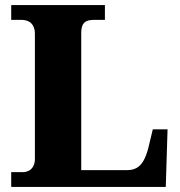

<svg xmlns="http://www.w3.org/2000/svg" viewBox="-20 -734 707 754"><path d="M24 0V-58H70Q81 -58 92 -63Q103 -68 110 -80Q117 -92 117 -110V-602Q117 -621 109.5 -633.5Q102 -646 90 -651Q78 -656 63 -656H24V-714H392V-656H350Q331 -656 320 -651Q309 -646 304 -634.5Q299 -623 299 -604V-66H481Q501 -66 516.5 -74.5Q532 -83 543 -102Q554 -121 562 -151L580 -226H638L631 0Z"/></svg>

Font: Noto Rashi Hebrew ExtraBold
Style: Regular
Weight: 800
Version: Version 1.006